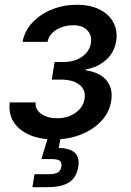

<svg xmlns="http://www.w3.org/2000/svg" viewBox="-20 -569 539 793"><path d="M202.6 6.8Q143.6 6.8 100.1 -12.7Q56.6 -32.2 35.4 -66.7Q14.2 -101.1 20.5 -146H127.4Q124 -117.7 149.9 -99.1Q175.8 -80.6 216.8 -80.6Q246.1 -80.6 270 -90.8Q293.9 -101.1 309.8 -119.1Q325.7 -137.2 329.1 -159.7Q335.4 -196.8 308.8 -218.5Q282.2 -240.2 231.9 -240.2H193.8L205.6 -313H243.7Q287.6 -313 318.6 -334.5Q349.6 -356 355.5 -391.1Q360.4 -423.8 340.3 -444.3Q320.3 -464.8 282.2 -464.8Q244.1 -464.8 213.1 -446Q182.1 -427.2 176.3 -396H73.2Q81.5 -441.4 113.8 -475.8Q146 -510.3 194.1 -529.8Q242.2 -549.3 297.4 -549.3Q353.5 -549.3 392.3 -529.3Q431.2 -509.3 449 -475.1Q466.8 -440.9 459.5 -397.5Q451.2 -349.6 415.8 -319.6Q380.4 -289.6 334 -282.2L333.5 -278.8Q394 -270 420.9 -235.8Q447.8 -201.7 439 -150.9Q431.6 -104.5 398.4 -69.1Q365.2 -33.7 314.5 -13.4Q263.7 6.8 202.6 6.8ZM113.8 204.1 122.6 150.4H181.6Q207 150.4 218.8 143.3Q230.5 136.2 233.4 119.6Q235.8 102.5 227.1 95.2Q218.3 87.9 191.9 87.9H150.9L184.6 -22.9H234.4L230.5 0L222.7 42Q268.6 43 289.1 62Q309.6 81.1 303.2 119.6Q296.4 163.6 265.9 183.8Q235.4 204.1 175.3 204.1Z"/></svg>

Font: Inter 16pt Medium
Style: Italic
Weight: 500
Italic angle: -9.3988°
Version: Version 4.001;git-66647c0bb